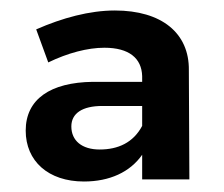

<svg xmlns="http://www.w3.org/2000/svg" viewBox="-20 -800 427 366"><path d="M251 -458H341L340 -666C341 -737 288 -780 199 -780C151 -780 99 -766 49 -744L72 -681C109 -699 147 -709 179 -709C226 -709 250 -689 251 -655V-644H157C76 -643 29 -611 29 -551C29 -493 72 -454 140 -454C189 -454 228 -472 251 -505ZM170 -515C136 -515 116 -532 116 -559C116 -584 137 -598 175 -598H251V-560C234 -528 205 -515 170 -515Z"/></svg>

Font: Montserrat_SPRD_medium Medium
Style: Regular
Weight: 400
Designer: Julieta Ulanovsky edited by Nelly Hempel
Foundry: Julieta Ulanovsky
Version: Version 4.000;PS 004.000;hotconv 1.0.88;makeotf.lib2.5.64775